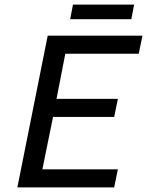

<svg xmlns="http://www.w3.org/2000/svg" viewBox="-20 -809 640 829"><path d="M55 0 186 -655H595L579 -577H262L224 -382H489L473 -304H209L163 -78H489L473 0ZM283 -726 295 -789H559L547 -726Z"/></svg>

Font: Source Code Pro Medium
Style: Italic
Weight: 500
Italic angle: -11°
Monospace: yes
Designer: Paul D. Hunt, Teo Tuominen
Foundry: Adobe Systems Incorporated
Version: Version 1.050;PS 1.000;hotconv 16.6.51;makeotf.lib2.5.65220